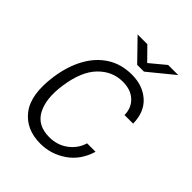

<svg xmlns="http://www.w3.org/2000/svg" viewBox="-197 -789 907 907"><g transform="rotate(45 256.5 -335.0)"><path d="M229 10Q133 10 82.2 -56.5Q31.5 -123 50.5 -257Q62 -337.5 95 -398.2Q128 -459 181 -493Q234 -527 305.5 -527Q377 -527 424 -485.8Q471 -444.5 472.5 -367H415Q414.5 -414 383.2 -443.5Q352 -473 298 -473Q228.5 -473 177 -420Q125.5 -367 110 -257Q96 -160 127.2 -100.8Q158.5 -41.5 237.5 -41.5Q291.5 -41.5 331.2 -71.5Q371 -101.5 384.5 -147.5H441Q418 -71 359 -30.5Q300 10 229 10ZM289.5 -577 189.5 -680H254.5L317 -616.5L393.5 -680H461L335 -577Z"/></g></svg>

Font: Public Sans ExtraLight
Style: Italic
Weight: 200
Italic angle: -8°
Designer: The Public Sans project authors (U.S. Web Design System). Libre Franklin designed by Pablo Impallari and Rodrigo Fuenzal
Version: Version 1.007; ttfautohint (v1.8.1) -l 8 -r 50 -G 200 -x 14 